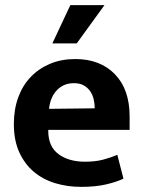

<svg xmlns="http://www.w3.org/2000/svg" viewBox="-20 -717 559 748"><path d="M485 -211H168V-207Q168 -146 208 -116.5Q248 -87 311 -87Q351 -87 381.5 -95Q412 -103 437 -114L461 -21Q434 -8 393 1.5Q352 11 296 11Q242 11 194.5 -3.5Q147 -18 111.5 -48Q76 -78 55 -124Q34 -170 34 -234Q34 -291 51 -337.5Q68 -384 99.5 -417Q131 -450 175 -468.5Q219 -487 273 -487Q370 -487 427.5 -428Q485 -369 485 -263ZM349 -295Q349 -314 344.5 -332Q340 -350 330 -363.5Q320 -377 305 -385Q290 -393 268 -393Q228 -393 202 -366Q176 -339 171 -293ZM279 -548H184L254 -697H387Z"/></svg>

Font: Mukta
Style: Bold
Weight: 700
Designer: Girish Dalvi and Yashodeep Gholap
Foundry: Ek Type
Version: Version 2.538;PS 1.002;hotconv 16.6.51;makeotf.lib2.5.65220;